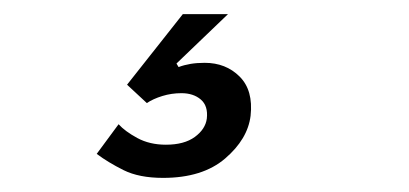

<svg xmlns="http://www.w3.org/2000/svg" viewBox="-20 -47 579 272"><path d="M148 129Q157 139 174.5 148.5Q192 158 215 158Q241 158 256 147Q271 136 273 121Q275 103 264.5 94Q254 85 237 85Q223 85 210 89Q197 93 188 99L160 73L239 -27H303L230 43L233 48Q241 45 250 43.5Q259 42 270 42Q300 42 319.5 61.5Q339 81 335 117Q331 150 299 177.5Q267 205 211 205Q177 205 155 194Q133 183 117 171Z"/></svg>

Font: Haskoy Medium
Style: Italic
Weight: 500
Designer: Ertekin Erdin
Foundry: Ertekin Erdin
Version: Version 2.000; ttfautohint (v1.8.4.7-5d5b)